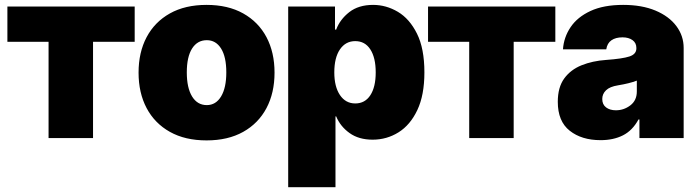

<svg xmlns="http://www.w3.org/2000/svg" viewBox="-20 -573 2896 797"><path d="M10.7 -399.4V-545.9H539.1V-399.4H366.2V0H181.6V-399.4Z M837.4 9.8Q748.5 9.8 685.3 -25.6Q622.1 -61 588.6 -124.3Q555.2 -187.5 555.2 -271.5Q555.2 -355.5 588.6 -418.7Q622.1 -481.9 685.3 -517.3Q748.5 -552.7 837.4 -552.7Q926.3 -552.7 989.5 -517.3Q1052.7 -481.9 1086.2 -418.7Q1119.6 -355.5 1119.6 -271.5Q1119.6 -187.5 1086.2 -124.3Q1052.7 -61 989.5 -25.6Q926.3 9.8 837.4 9.8ZM838.4 -136.7Q876 -136.7 897.7 -172.6Q919.4 -208.5 919.4 -272.5Q919.4 -336.9 897.7 -371.6Q876 -406.2 838.4 -406.2Q799.3 -406.2 777.3 -371.6Q755.4 -336.9 755.4 -272.5Q755.4 -208.5 777.3 -172.6Q799.3 -136.7 838.4 -136.7Z M1176.3 204.1V-545.9H1370.6V-450.2H1375.5Q1391.1 -492.2 1429.7 -522.5Q1468.3 -552.7 1528.8 -552.7Q1583 -552.7 1631.6 -523.9Q1680.2 -495.1 1710.9 -433.3Q1741.7 -371.6 1741.7 -272.5Q1741.7 -178.2 1712.4 -116.2Q1683.1 -54.2 1634.3 -23.7Q1585.4 6.8 1526.9 6.8Q1469.2 6.8 1430.9 -20.8Q1392.6 -48.3 1375.5 -89.8H1372.6V204.1ZM1454.6 -143.6Q1495.1 -143.6 1517.3 -177.7Q1539.6 -211.9 1539.6 -272.5Q1539.6 -333.5 1517.3 -367.9Q1495.1 -402.3 1454.6 -402.3Q1414.6 -402.3 1391.1 -367.9Q1367.7 -333.5 1367.7 -272.5Q1367.7 -213.4 1391.1 -178.5Q1414.6 -143.6 1454.6 -143.6Z M1756.8 -399.4V-545.9H2285.2V-399.4H2112.3V0H1927.7V-399.4Z M2473.1 8.8Q2394.5 8.8 2345 -30.3Q2295.4 -69.3 2295.4 -150.4Q2295.4 -210.4 2322 -247.1Q2348.6 -283.7 2394 -302Q2439.5 -320.3 2495.6 -324.2Q2564 -329.1 2592.8 -338.6Q2621.6 -348.1 2621.6 -372.1V-374Q2621.6 -395 2605.5 -406.5Q2589.4 -418 2564 -418Q2535.6 -418 2518.1 -405.8Q2500.5 -393.6 2496.6 -368.2H2316.9Q2320.3 -418 2348.4 -460Q2376.5 -502 2430.9 -527.3Q2485.4 -552.7 2566.9 -552.7Q2644.5 -552.7 2700.9 -529.1Q2757.3 -505.4 2787.6 -464.8Q2817.9 -424.3 2817.9 -374V0H2634.3V-77.1H2630.4Q2605.5 -31.2 2565.9 -11.2Q2526.4 8.8 2473.1 8.8ZM2536.6 -115.2Q2569.8 -115.2 2596.7 -135.7Q2623.5 -156.2 2623.5 -193.4V-238.3Q2593.3 -226.6 2545.4 -218.8Q2511.2 -213.4 2495.6 -198.2Q2480 -183.1 2480 -162.1Q2480 -139.2 2495.8 -127.2Q2511.7 -115.2 2536.6 -115.2Z"/></svg>

Font: Inter Tight Black
Style: Regular
Weight: 900
Designer: Rasmus Andersson
Foundry: rsms
Version: Version 3.004; ttfautohint (v1.8.4.7-5d5b)